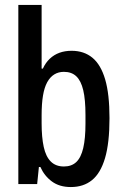

<svg xmlns="http://www.w3.org/2000/svg" viewBox="-20 -743 496 775"><path d="M266 12Q220 12 189.5 -10.5Q159 -33 143 -69H137L130 0H54V-723H148V-466H153Q164 -490 181 -506Q198 -522 220 -530Q242 -538 269 -538Q319 -538 353 -510Q387 -482 404.5 -422.5Q422 -363 422 -266Q422 -166 404 -105Q386 -44 351.5 -16Q317 12 266 12ZM238 -71Q269 -71 288 -89Q307 -107 316 -145.5Q325 -184 325 -244V-279Q325 -341 316 -379Q307 -417 288 -435Q269 -453 238 -453Q216 -453 199 -442.5Q182 -432 170.5 -411Q159 -390 153.5 -357Q148 -324 148 -278V-245Q148 -189 156.5 -150Q165 -111 185 -91Q205 -71 238 -71Z"/></svg>

Font: Archivo Condensed Medium
Style: Regular
Weight: 500
Width: 3
Designer: Hector Gatti
Foundry: Omnibus-Type
Version: Version 2.001